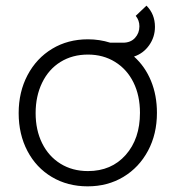

<svg xmlns="http://www.w3.org/2000/svg" viewBox="-20 -649 621 679"><path d="M535 -250Q535 -175 503.5 -116Q472 -57 416.5 -23.5Q361 10 290 10Q219 10 163.5 -23Q108 -56 77 -115Q46 -174 46 -249Q46 -324 77.5 -383.5Q109 -443 164.5 -476.5Q220 -510 291 -510Q332 -510 370 -498H415Q442 -498 457.5 -515Q473 -532 473 -556Q473 -577 460 -593L498 -629Q528 -599 528 -554Q528 -518 507.5 -489Q487 -460 454 -449Q493 -414 514 -363Q535 -312 535 -250ZM475 -250Q475 -311 452 -357.5Q429 -404 387 -430Q345 -456 291 -456Q236 -456 194 -430Q152 -404 129 -356.5Q106 -309 106 -249Q106 -189 129 -142.5Q152 -96 194 -70Q236 -44 291 -44Q374 -44 424.5 -101Q475 -158 475 -250Z"/></svg>

Font: Bellota Text
Style: Regular
Weight: 400
Designer: Kemie Guaida
Foundry: Kemie Guaida
Version: Version 4.001